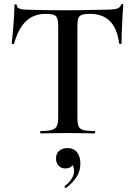

<svg xmlns="http://www.w3.org/2000/svg" viewBox="-20 -674 680 970"><path d="M51 -453Q50 -451 44.5 -451.5Q39 -452 39 -454Q43 -484 48 -548.5Q53 -613 53 -647Q53 -652 59 -652Q65 -652 65 -647Q65 -625 120 -625Q206 -622 321 -622Q381 -622 447 -624L514 -625Q552 -625 569.5 -630Q587 -635 592 -650Q593 -654 598 -654Q603 -654 603 -650Q600 -619 597 -556Q594 -493 594 -454Q594 -452 588.5 -452Q583 -452 582 -454Q572 -531 535 -567.5Q498 -604 435 -604Q407 -604 393.5 -599Q380 -594 375.5 -581.5Q371 -569 371 -542V-81Q371 -50 377 -36Q383 -22 401 -17Q419 -12 458 -12Q461 -12 461 -6Q461 0 458 0Q423 0 403 -1L321 -2L243 -1Q222 0 185 0Q183 0 183 -6Q183 -12 185 -12Q224 -12 242 -17.5Q260 -23 267 -37Q274 -51 274 -81V-544Q274 -581 262 -592.5Q250 -604 211 -604Q150 -604 111 -566.5Q72 -529 51 -453ZM386 153Q386 190 367.5 219Q349 248 315 275L313 276Q309 276 307 272Q305 268 307 266Q354 229 354 191Q354 170 346 160Q337 177 309 177Q289 177 276 163Q263 149 263 127Q263 101 279.5 87.5Q296 74 320 74Q352 74 369 95Q386 116 386 153Z"/></svg>

Font: Cormorant Garamond SemiBold
Style: Regular
Weight: 600
Designer: Christian Thalmann (Catharsis Fonts)
Version: Version 3.000